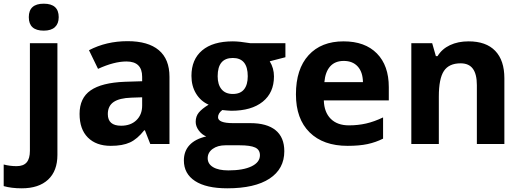

<svg xmlns="http://www.w3.org/2000/svg" viewBox="-84 -780 2827 1040"><path d="M72 -687Q72 -760 153 -760Q234 -760 234 -687Q234 -652 213.5 -633Q193 -614 153 -614Q72 -614 72 -687ZM-64 228V111Q-30 120 6 120Q43 120 60.5 99.5Q78 79 78 37V-546H227V59Q227 146 176.5 193Q126 240 34 240Q-23 240 -64 228Z M347 -163Q347 -249 407 -290.5Q467 -332 591 -337L686 -340V-364Q686 -447 601 -447Q534 -447 447 -407L398 -508Q492 -557 607 -557Q718 -557 776 -508.5Q834 -460 834 -364V0H730L701 -74H697Q660 -27 620 -8.5Q580 10 516 10Q437 10 392 -35Q347 -80 347 -163ZM686 -208V-253L628 -251Q563 -249 531.5 -227.5Q500 -206 500 -162Q500 -99 572 -99Q624 -99 655 -129Q686 -159 686 -208Z M912 89Q912 39 942.5 6Q973 -27 1033 -41Q1009 -51 992.5 -73.5Q976 -96 976 -120Q976 -150 993 -170.5Q1010 -191 1046 -213Q1003 -232 978 -273Q953 -314 953 -369Q953 -458 1011 -507Q1069 -556 1177 -556Q1212 -556 1272 -546H1462V-470L1377 -448Q1400 -411 1400 -366Q1400 -278 1339 -229Q1278 -180 1169 -180Q1159 -180 1144.5 -181.5Q1130 -183 1120 -184Q1097 -166 1097 -145Q1097 -113 1179 -113H1272Q1362 -113 1409 -74.5Q1456 -36 1456 39Q1456 135 1376 187.5Q1296 240 1147 240Q1033 240 972.5 200.5Q912 161 912 89ZM1258 -367Q1258 -466 1177 -466Q1095 -466 1095 -367Q1095 -322 1116 -296.5Q1137 -271 1177 -271Q1218 -271 1238 -296Q1258 -321 1258 -367ZM1324 61Q1324 31 1298 19Q1272 7 1214 7H1137Q1095 7 1068 26.5Q1041 46 1041 77Q1041 108 1070.5 125.5Q1100 143 1153 143Q1233 143 1278.5 121Q1324 99 1324 61Z M1519 -269Q1519 -406 1587.5 -481Q1656 -556 1777 -556Q1893 -556 1957.5 -490.5Q2022 -425 2022 -308V-236H1670Q1672 -172 1707.5 -136.5Q1743 -101 1806 -101Q1855 -101 1899 -111Q1943 -121 1991 -144V-29Q1951 -9 1906.5 0.5Q1862 10 1799 10Q1667 10 1593 -63Q1519 -136 1519 -269ZM1882 -335Q1881 -390 1853.5 -420Q1826 -450 1778 -450Q1731 -450 1704.5 -420.5Q1678 -391 1673 -335Z M2144 -546H2257L2277 -476H2286Q2310 -515 2353.5 -535.5Q2397 -556 2454 -556Q2549 -556 2598.5 -504.5Q2648 -453 2648 -356V0H2499V-319Q2499 -378 2477.5 -407.5Q2456 -437 2411 -437Q2348 -437 2320.5 -395.5Q2293 -354 2293 -257V0H2144Z"/></svg>

Font: OpenSansMMV
Style: Bold
Weight: 700
Foundry: Ascender Corporation
Version: Version 4.001